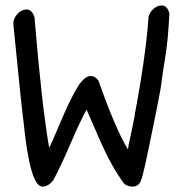

<svg xmlns="http://www.w3.org/2000/svg" viewBox="-20 -687 656 707"><path d="M575 -667Q596 -667 604 -637Q598 -536 591 -493.5Q584 -451 579.5 -419Q575 -387 573.5 -375Q572 -363 565 -326Q558 -289 550.5 -252.5Q543 -216 541.5 -209Q540 -202 523 -119.5Q506 -37 497.5 -18.5Q489 0 468.5 0Q448 0 436 -12Q390 -75 349 -168Q339 -192 326.5 -220Q314 -248 308 -262L299 -283Q278 -247 241 -161Q204 -75 176 -23Q158 0 136 0Q90 0 66 -245Q66 -246 64.5 -256Q63 -266 60.5 -291Q58 -316 54.5 -346.5Q51 -377 29 -599Q29 -619 44 -635.5Q59 -652 77 -652Q99 -652 107 -623Q134 -298 161 -143Q169 -157 202 -235.5Q235 -314 262 -360.5Q289 -407 314 -407Q331 -407 343 -389Q406 -210 451 -137Q452 -148 463 -197L476 -261Q476 -267 478.5 -278Q481 -289 482.5 -299.5Q484 -310 486 -319L497 -382Q521 -530 527 -625Q531 -642 545.5 -654.5Q560 -667 575 -667Z"/></svg>

Font: Patrick Hand SC
Style: Regular
Weight: 400
Designer: Patrick Wagesreiter
Foundry: Patrick Wagesreiter
Version: Version 1.003;PS 001.003;hotconv 1.0.70;makeotf.lib2.5.58329